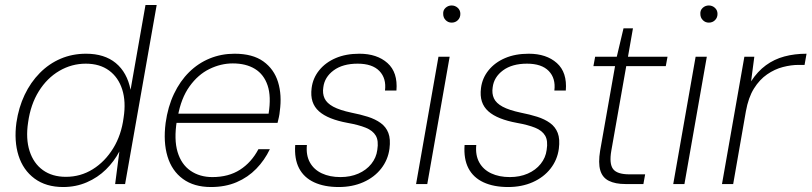

<svg xmlns="http://www.w3.org/2000/svg" viewBox="-20 -740 3263 772"><path d="M234 12Q165 12 119 -22Q73 -56 54.5 -114.5Q36 -173 46 -247Q55 -308 79 -358.5Q103 -409 140 -446.5Q177 -484 224 -504Q271 -524 326 -524Q400 -524 445.5 -486.5Q491 -449 505 -379L565 -720H610L483 0H443L460 -131Q439 -91 406 -58.5Q373 -26 329 -7Q285 12 234 12ZM245 -29Q304 -29 353 -59.5Q402 -90 435 -143.5Q468 -197 477 -267Q487 -331 471.5 -380Q456 -429 418.5 -456.5Q381 -484 325 -484Q268 -484 218.5 -455Q169 -426 136 -373Q103 -320 93 -248Q83 -182 99 -132.5Q115 -83 152.5 -56Q190 -29 245 -29Z M828 12Q760 12 715.5 -20.5Q671 -53 653.5 -111Q636 -169 646 -246Q655 -311 679.5 -362.5Q704 -414 740.5 -450Q777 -486 823.5 -505Q870 -524 923 -524Q996 -524 1039 -493Q1082 -462 1098 -410Q1114 -358 1105 -293Q1104 -281 1101.5 -269.5Q1099 -258 1096 -246H677L684 -283H1060Q1071 -352 1056 -396.5Q1041 -441 1005 -463Q969 -485 916 -485Q868 -485 822 -462.5Q776 -440 742 -392.5Q708 -345 695 -272L691 -254Q679 -179 694 -129Q709 -79 746 -53.5Q783 -28 834 -28Q899 -28 945 -57.5Q991 -87 1019 -140H1065Q1044 -96 1010.5 -61.5Q977 -27 931.5 -7.5Q886 12 828 12Z M1342 12Q1284 12 1243 -7Q1202 -26 1182.5 -63.5Q1163 -101 1167 -157H1214Q1210 -116 1226 -87Q1242 -58 1274 -43Q1306 -28 1349 -28Q1389 -28 1421 -42Q1453 -56 1473 -81Q1493 -106 1497 -137Q1503 -174 1491 -194.5Q1479 -215 1450.5 -226.5Q1422 -238 1377 -246Q1339 -253 1310 -264.5Q1281 -276 1262.5 -292.5Q1244 -309 1236.5 -332Q1229 -355 1233 -386Q1238 -426 1263.5 -457.5Q1289 -489 1330 -506.5Q1371 -524 1425 -524Q1496 -524 1538 -486.5Q1580 -449 1574 -376H1528Q1534 -425 1505.5 -454.5Q1477 -484 1418 -484Q1358 -484 1321.5 -457Q1285 -430 1280 -389Q1276 -364 1285 -344.5Q1294 -325 1320 -311Q1346 -297 1393 -287Q1429 -280 1459 -270.5Q1489 -261 1510.5 -245.5Q1532 -230 1541.5 -205.5Q1551 -181 1546 -142Q1540 -97 1512.5 -62Q1485 -27 1441 -7.5Q1397 12 1342 12Z M1653 0 1743 -512H1788L1698 0ZM1796 -649Q1782 -649 1772 -659Q1762 -669 1762 -684Q1761 -699 1771.5 -708.5Q1782 -718 1796 -718Q1810 -718 1820.5 -708.5Q1831 -699 1831 -684Q1831 -669 1821 -659Q1811 -649 1796 -649Z M2023 12Q1965 12 1924 -7Q1883 -26 1863.5 -63.5Q1844 -101 1848 -157H1895Q1891 -116 1907 -87Q1923 -58 1955 -43Q1987 -28 2030 -28Q2070 -28 2102 -42Q2134 -56 2154 -81Q2174 -106 2178 -137Q2184 -174 2172 -194.5Q2160 -215 2131.5 -226.5Q2103 -238 2058 -246Q2020 -253 1991 -264.5Q1962 -276 1943.5 -292.5Q1925 -309 1917.5 -332Q1910 -355 1914 -386Q1919 -426 1944.5 -457.5Q1970 -489 2011 -506.5Q2052 -524 2106 -524Q2177 -524 2219 -486.5Q2261 -449 2255 -376H2209Q2215 -425 2186.5 -454.5Q2158 -484 2099 -484Q2039 -484 2002.5 -457Q1966 -430 1961 -389Q1957 -364 1966 -344.5Q1975 -325 2001 -311Q2027 -297 2074 -287Q2110 -280 2140 -270.5Q2170 -261 2191.5 -245.5Q2213 -230 2222.5 -205.5Q2232 -181 2227 -142Q2221 -97 2193.5 -62Q2166 -27 2122 -7.5Q2078 12 2023 12Z M2495 0Q2454 0 2428 -13Q2402 -26 2393.5 -55.5Q2385 -85 2393 -134L2453 -474H2366L2373 -512H2460L2487 -626H2525L2505 -512H2664L2657 -474H2498L2438 -134Q2429 -82 2445 -60.5Q2461 -39 2511 -39H2574L2567 0Z M2687 0 2777 -512H2822L2732 0ZM2830 -649Q2816 -649 2806 -659Q2796 -669 2796 -684Q2795 -699 2805.5 -708.5Q2816 -718 2830 -718Q2844 -718 2854.5 -708.5Q2865 -699 2865 -684Q2865 -669 2855 -659Q2845 -649 2830 -649Z M2883 0 2973 -512H3013L3000 -413Q3026 -453 3059.5 -477.5Q3093 -502 3134 -513Q3175 -524 3223 -524L3215 -479H3190Q3161 -479 3128 -470.5Q3095 -462 3064.5 -441Q3034 -420 3011.5 -384Q2989 -348 2979 -292L2928 0Z"/></svg>

Font: DM Sans 12pt ExtraLight
Style: Italic
Weight: 250
Italic angle: -10°
Version: Version 4.004;gftools[0.9.30]